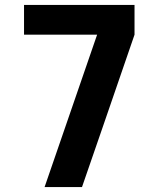

<svg xmlns="http://www.w3.org/2000/svg" viewBox="-20 -755 640 775"><path d="M160 0 372 -615H77V-735H523V-615L396 -246L311 0Z"/></svg>

Font: Iosevka Custom Heavy Extended
Style: Regular
Weight: 900
Width: 7
Monospace: yes
Designer: Belleve Invis
Foundry: Belleve Invis
Version: Version 11.2.4; ttfautohint (v1.8.4)